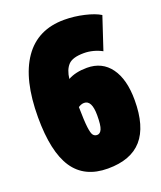

<svg xmlns="http://www.w3.org/2000/svg" viewBox="-134 -797 751 893"><g transform="rotate(-20 241.5 -350.0)"><path d="M246 10Q131 10 76 -72Q21 -154 21 -325Q21 -512 89.5 -611Q158 -710 290 -710Q339 -710 388.5 -698.5Q438 -687 465 -670L412 -510Q392 -521 369 -527Q346 -533 323 -533Q267 -533 245.5 -510Q224 -487 219 -443Q257 -464 313 -464Q388 -464 429.5 -407Q471 -350 471 -247Q471 -117 415.5 -53.5Q360 10 246 10ZM245 -315Q231 -315 216 -305Q217 -236 221 -204Q225 -172 232.5 -163Q240 -154 252 -154Q267 -154 275 -172.5Q283 -191 283 -240Q283 -315 245 -315Z"/></g></svg>

Font: Georama Condensed Black
Style: Regular
Weight: 900
Width: 3
Designer: Jean-Baptiste Levee
Foundry: Production Type
Version: Version 1.000